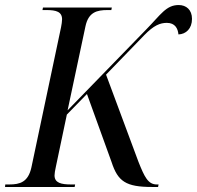

<svg xmlns="http://www.w3.org/2000/svg" viewBox="-41 -744 784 764"><path d="M-21 0H256L258 -10H242C203 -10 176 -16 176 -46C176 -53 178 -66 181 -79L225 -288L305 -370L403 -99C428 -22 460 0 564 0H588L590 -10H583C548 -10 534 -40 510 -100L381 -447L533 -604C571 -643 596 -653 623 -653C656 -653 667 -630 669 -607C699 -608 723 -630 723 -669C723 -705 700 -724 670 -724C620 -724 599 -686 541 -627L228 -305L299 -639C311 -696 345 -704 387 -704H402L404 -714H130L128 -704H144C183 -704 206 -697 206 -667C206 -659 204 -646 202 -636L84 -78C71 -19 38 -10 -4 -10H-20Z"/></svg>

Font: Noto Serif Display SemiCondensed
Style: Italic
Weight: 400
Width: 4
Italic angle: -12°
Designer: Monotype Design Team
Foundry: Monotype Imaging Inc.
Version: Version 2.009